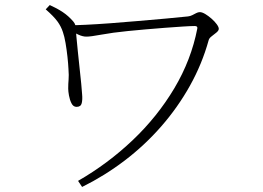

<svg xmlns="http://www.w3.org/2000/svg" viewBox="-20 -720 1040 760"><path d="M177 -700Q206 -687 228.5 -672Q251 -657 270 -635Q276 -628 278 -621Q280 -614 280 -605Q280 -598 282.5 -574Q285 -550 288 -517.5Q291 -485 295 -451Q299 -417 301.5 -389Q304 -361 305 -347Q307 -326 303.5 -311.5Q300 -297 283 -297Q270 -297 263 -311Q256 -325 253 -342Q250 -359 250 -369Q250 -389 251.5 -405Q253 -421 251 -447Q250 -468 247 -495.5Q244 -523 239.5 -549.5Q235 -576 229 -593Q222 -615 207.5 -635Q193 -655 161 -683ZM259 -620Q279 -620 321 -622Q363 -624 417 -628Q471 -632 528 -637Q585 -642 636.5 -646.5Q688 -651 724 -655Q733 -656 741 -660Q749 -664 756.5 -668Q764 -672 771 -672Q780 -672 792.5 -664.5Q805 -657 817.5 -646Q830 -635 838 -624Q846 -613 846 -606Q846 -599 837 -591.5Q828 -584 818 -576.5Q808 -569 806 -561Q780 -467 732 -381Q684 -295 618.5 -220Q553 -145 473.5 -84.5Q394 -24 305 20L289 -4Q407 -72 505 -165Q603 -258 670 -370.5Q737 -483 761 -607Q762 -612 759.5 -614.5Q757 -617 751 -617Q736 -617 704.5 -615Q673 -613 633.5 -610Q594 -607 554.5 -603.5Q515 -600 485 -597Q425 -591 382 -583Q339 -575 322 -575Q307 -575 290 -583Q273 -591 259 -599Z"/></svg>

Font: Source Han Serif JP VF
Style: Regular
Weight: 250
Designer: Ryoko NISHIZUKA 西塚涼子 (kana & ideographs); Frank Grießhammer (Latin, Greek & Cyrillic); Wenlong ZHANG 张文龙 (bopomofo); San
Foundry: Adobe
Version: Version 2.001;hotconv 1.1.0;makeotfexe 2.6.0